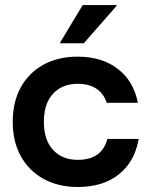

<svg xmlns="http://www.w3.org/2000/svg" viewBox="-20 -736 582 766"><path d="M290 10Q212.5 10 154.2 -22.1Q95.8 -54.2 63.3 -112.5Q30.8 -170.8 30.8 -250Q30.8 -329.2 62.9 -387.5Q95 -445.8 153.3 -477.9Q211.7 -510 290 -510Q386.7 -510 450 -461.2Q513.3 -412.5 530 -325.8H405.8Q393.3 -363.3 364.2 -382.5Q335 -401.7 290 -401.7Q228.3 -401.7 191.7 -362.1Q155 -322.5 155 -250Q155 -177.5 191.7 -137.9Q228.3 -98.3 290 -98.3Q386.7 -98.3 408.3 -181.7H533.3Q517.5 -90.8 454.2 -40.4Q390.8 10 290 10ZM220 -563.3V-566.7L310 -715.8H445V-712.5L314.2 -563.3Z"/></svg>

Font: Funnel Display SemiBold
Style: Regular
Weight: 600
Designer: NORD ID, Kristian Moeller
Foundry: Dicotype
Version: Version 1.000